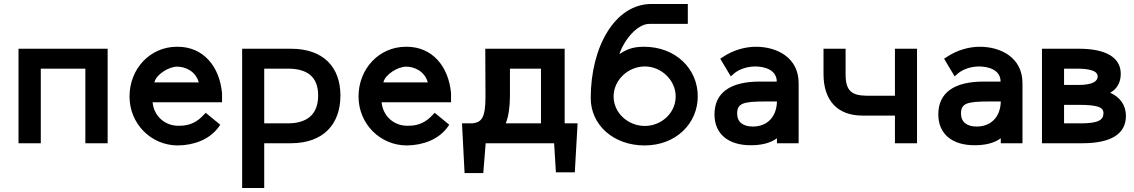

<svg xmlns="http://www.w3.org/2000/svg" viewBox="-20 -720 5702 965"><path d="M409 0H521V-475H73V0H185V-375H409Z M756 -306C764 -345 828 -385 870 -385C911 -385 963 -363 979 -306ZM1014 -153 1003 -142C973 -109 936 -88 883 -88H875C811 -88 754 -134 747 -206H1096V-251C1084 -386 1002 -485 873 -485H869C735 -485 631 -375 631 -235C631 -98 739 11 874 11C957 10 1033 -20 1077 -79L1087 -93Z M1197 -475V225H1308V0H1441C1605 0 1691 -95 1691 -240C1691 -381 1607 -475 1443 -475ZM1308 -100V-375H1426C1519 -375 1579 -339 1579 -240C1579 -141 1519 -100 1426 -100Z M1907 -306C1915 -345 1979 -385 2021 -385C2062 -385 2114 -363 2130 -306ZM2165 -153 2154 -142C2124 -109 2087 -88 2034 -88H2026C1962 -88 1905 -134 1898 -206H2247V-251C2235 -386 2153 -485 2024 -485H2020C1886 -485 1782 -375 1782 -235C1782 -98 1890 11 2025 11C2108 10 2184 -20 2228 -79L2238 -93Z M2774 146H2869L2883 -100H2818V-475H2419L2420 -243V-234C2420 -130 2402 -105 2354 -100H2302L2315 150H2409L2421 0H2765ZM2543 -238V-375H2699V-100H2522C2536 -134 2543 -185 2543 -238Z M3376 -235C3376 -152 3304 -87 3221 -87C3137 -87 3064 -152 3064 -235C3064 -318 3137 -386 3221 -386C3303 -386 3376 -318 3376 -235ZM3244 -600H3437V-700H3254C3071 -700 2949 -485 2949 -227C2949 -93 3062 11 3220 11C3377 11 3487 -99 3487 -236C3487 -375 3375 -485 3217 -485C3168 -485 3135 -476 3093 -448C3117 -520 3183 -600 3244 -600Z M3885 -210C3883 -131 3835 -84 3764 -84C3714 -84 3685 -107 3685 -149C3685 -201 3715 -210 3828 -210ZM3994 -302C3994 -432 3883 -485 3780 -485C3728 -485 3668 -470 3614 -434L3600 -425L3653 -336L3670 -351C3685 -364 3721 -385 3774 -386C3823 -386 3884 -369 3884 -310H3798C3652 -310 3571 -255 3571 -145C3571 -47 3640 10 3753 10C3811 10 3853 -2 3885 -25V0H3994Z M4316 -139H4478V0H4589V-475H4478V-239H4335C4262 -240 4230 -262 4230 -346V-475H4119V-348C4119 -218 4186 -139 4316 -139Z M5010 -210C5008 -131 4960 -84 4889 -84C4839 -84 4810 -107 4810 -149C4810 -201 4840 -210 4953 -210ZM5119 -302C5119 -432 5008 -485 4905 -485C4853 -485 4793 -470 4739 -434L4725 -425L4778 -336L4795 -351C4810 -364 4846 -385 4899 -386C4948 -386 5009 -369 5009 -310H4923C4777 -310 4696 -255 4696 -145C4696 -47 4765 10 4878 10C4936 10 4978 -2 5010 -25V0H5119Z M5217 0H5419C5565 0 5639 -47 5639 -138C5639 -191 5609 -232 5560 -254C5595 -273 5613 -307 5613 -349C5613 -430 5540 -475 5404 -475H5217ZM5398 -375C5479 -374 5497 -355 5497 -336C5497 -314 5477 -293 5399 -293H5328V-375ZM5401 -193C5494 -193 5526 -182 5526 -152C5526 -118 5503 -100 5412 -100H5328V-193Z"/></svg>

Font: Mint Spirit
Style: Bold
Weight: 700
Designer: HARENDAL Hirwen
Foundry: Arkandis Digital Foundry.
Version: Version 1.004;FFEdit